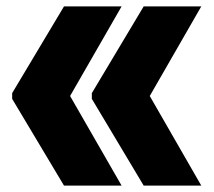

<svg xmlns="http://www.w3.org/2000/svg" viewBox="-20 -580 669 600"><path d="M18 -271V-289L180 -560H360L199 -280L360 0H180ZM267 -271V-289L429 -560H609L448 -280L609 0H429Z"/></svg>

Font: Tektur SemiCondensed
Style: Bold
Weight: 700
Width: 4
Designer: Adam Jagosz
Foundry: Adam Jagosz
Version: Version 1.005;gftools[0.9.30]